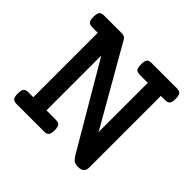

<svg xmlns="http://www.w3.org/2000/svg" viewBox="-147 -735 894 894"><g transform="rotate(45 300.0 -288.0)"><path d="M445.8 -2.4Q437 -8.8 426.3 -26.4L184.1 -439V-77.6H246.1Q263.2 -77.6 269.5 -69.8Q276.9 -61 276.9 -38.6Q276.9 -16.6 270 -8.3Q263.2 0 246.1 0H64.9Q47.4 0 40.5 -8.8Q34.2 -18.1 34.2 -38.6Q34.2 -60.5 40.5 -68.8Q47.4 -77.6 64.9 -77.6H97.7V-502H61.5Q43.9 -502 37.1 -511.2Q30.8 -519.5 30.8 -540.5Q30.8 -561.5 37.6 -570.8Q44.4 -579.6 61.5 -579.6H177.7Q197.8 -579.6 205.1 -565.9L427.2 -178.2V-502H374.5Q356.9 -502 350.1 -510.7Q343.8 -520.5 343.8 -540.5Q343.8 -560.5 350.1 -570.8Q356.9 -579.6 374.5 -579.6H541Q558.6 -579.6 565.4 -570.8Q571.8 -562.5 571.8 -540.5Q571.8 -517.1 564.5 -509.8Q558.1 -502 541 -502H513.2V-29.8Q513.2 -12.7 503.9 -3.9Q494.6 4.9 472.7 4.9Q457 4.9 445.8 -2.4Z"/></g></svg>

Font: Courier Prime Medium
Style: Regular
Weight: 500
Designer: Alan Dague-Greene
Foundry: Quote-Unquote Apps
Version: Version 1.202